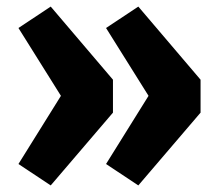

<svg xmlns="http://www.w3.org/2000/svg" viewBox="-20 -576 665 583"><path d="M134 -556 323 -334V-234L134 -13L36 -78L165 -285L36 -491ZM400 -556 589 -334V-234L400 -13L302 -78L431 -285L302 -491Z"/></svg>

Font: Fira Sans
Style: Bold
Weight: 700
Designer: bBox Type GmbH & Carrois Corporate GbR & Edenspiekermann AG
Foundry: bBox Type GmbH & Carrois Corporate GbR & Edenspiekermann AG
Version: Version 4.301;PS 004.301;hotconv 1.0.88;makeotf.lib2.5.64775